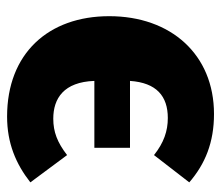

<svg xmlns="http://www.w3.org/2000/svg" viewBox="-60 -530 609 528"><g transform="rotate(90 244.0 -266.5)"><path d="M307 -109C251 -109 206 -138 203 -222H387V-320H203C208 -393 245 -424 305 -424C341 -424 373 -413 407 -386L482 -483C431 -527 372 -551 294 -551C130 -551 25 -432 25 -263C25 -95 128 18 301 18C374 18 431 -6 482 -46L407 -147C372 -120 343 -109 307 -109Z"/></g></svg>

Font: Fira Sans ExtraBold
Style: Regular
Weight: 800
Designer: bBox Type GmbH & Carrois Corporate GbR & Edenspiekermann AG
Foundry: bBox Type GmbH & Carrois Corporate GbR & Edenspiekermann AG
Version: Version 4.300;PS 004.300;hotconv 1.0.88;makeotf.lib2.5.64775